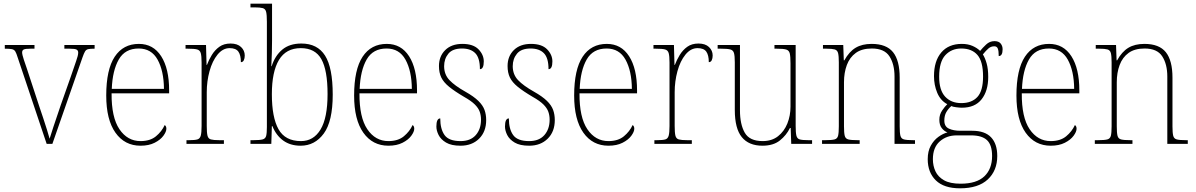

<svg xmlns="http://www.w3.org/2000/svg" viewBox="-20 -780 6486 1041"><path d="M76 -468Q69 -491 63 -501Q57 -511 44.5 -513.5Q32 -516 6 -516V-536H167V-516H146Q117 -516 108.5 -511.5Q100 -507 100 -496Q100 -484 109 -457Q118 -430 126 -407L193 -203Q203 -174 214 -140.5Q225 -107 234.5 -77Q244 -47 249 -28Q255 -47 269.5 -92Q284 -137 309 -209L364 -365Q382 -419 393 -449.5Q404 -480 404 -495Q404 -506 395.5 -511Q387 -516 357 -516H329V-536H493V-516H491Q469 -516 458 -513.5Q447 -511 441 -501Q435 -491 427 -468L264 0H233Z M742 10Q656 10 606 -60.5Q556 -131 556 -262Q556 -403 602 -472.5Q648 -542 733 -542Q811 -542 854 -475Q897 -408 897 -290V-274H585Q584 -144 627.5 -79.5Q671 -15 742 -15Q794 -15 825.5 -41Q857 -67 873 -102Q882 -96 882 -82Q882 -66 866 -44Q850 -22 818.5 -6Q787 10 742 10ZM869 -298Q868 -396 834.5 -456.5Q801 -517 732 -517Q658 -517 624 -457.5Q590 -398 586 -298Z M991 0V-20H1006Q1036 -20 1050 -24Q1064 -28 1068.5 -44.5Q1073 -61 1073 -97V-441Q1073 -476 1068.5 -492Q1064 -508 1048.5 -512Q1033 -516 998 -516H986V-536H1097L1100 -428H1102Q1112 -455 1128.5 -482Q1145 -509 1169.5 -526.5Q1194 -544 1230 -544Q1267 -544 1287 -525Q1307 -506 1307 -479Q1307 -464 1302 -453.5Q1297 -443 1286 -443Q1286 -481 1272.5 -500Q1259 -519 1225 -519Q1188 -519 1159.5 -484Q1131 -449 1116 -394Q1101 -339 1101 -280V-97Q1101 -61 1105 -44.5Q1109 -28 1123.5 -24Q1138 -20 1168 -20H1194V0Z M1610 10Q1554 10 1515.5 -18Q1477 -46 1457 -96H1454L1451 0H1338V-20H1355Q1388 -20 1403.5 -24Q1419 -28 1423 -43Q1427 -58 1427 -91V-662Q1427 -699 1423 -715.5Q1419 -732 1404.5 -736Q1390 -740 1361 -740H1338V-760H1455V-560Q1455 -533 1454 -493.5Q1453 -454 1451 -421H1453Q1471 -478 1510.5 -511Q1550 -544 1614 -544Q1701 -544 1742.5 -478.5Q1784 -413 1784 -267Q1784 -122 1735.5 -56Q1687 10 1610 10ZM1612 -15Q1680 -15 1718 -78Q1756 -141 1756 -270Q1756 -399 1722.5 -459Q1689 -519 1611 -519Q1531 -519 1492.5 -455Q1454 -391 1454 -269Q1454 -144 1490 -79.5Q1526 -15 1612 -15Z M2086 10Q2000 10 1950 -60.5Q1900 -131 1900 -262Q1900 -403 1946 -472.5Q1992 -542 2077 -542Q2155 -542 2198 -475Q2241 -408 2241 -290V-274H1929Q1928 -144 1971.5 -79.5Q2015 -15 2086 -15Q2138 -15 2169.5 -41Q2201 -67 2217 -102Q2226 -96 2226 -82Q2226 -66 2210 -44Q2194 -22 2162.5 -6Q2131 10 2086 10ZM2213 -298Q2212 -396 2178.5 -456.5Q2145 -517 2076 -517Q2002 -517 1968 -457.5Q1934 -398 1930 -298Z M2477 10Q2427 10 2398.5 -7Q2370 -24 2358 -48Q2346 -72 2346 -94Q2346 -138 2367 -138Q2367 -80 2390.5 -47.5Q2414 -15 2477 -15Q2531 -15 2559.5 -47.5Q2588 -80 2588 -131Q2588 -154 2581 -174Q2574 -194 2554.5 -213.5Q2535 -233 2496 -255Q2445 -285 2415 -309.5Q2385 -334 2372.5 -360Q2360 -386 2360 -422Q2360 -475 2394 -508.5Q2428 -542 2487 -542Q2546 -542 2574.5 -512.5Q2603 -483 2603 -447Q2603 -405 2582 -405Q2582 -466 2557 -491.5Q2532 -517 2485 -517Q2434 -517 2411 -489Q2388 -461 2388 -421Q2388 -376 2417 -345.5Q2446 -315 2503 -283Q2549 -257 2573.5 -233Q2598 -209 2607 -184Q2616 -159 2616 -129Q2616 -66 2577.5 -28Q2539 10 2477 10Z M2849 10Q2799 10 2770.5 -7Q2742 -24 2730 -48Q2718 -72 2718 -94Q2718 -138 2739 -138Q2739 -80 2762.5 -47.5Q2786 -15 2849 -15Q2903 -15 2931.5 -47.5Q2960 -80 2960 -131Q2960 -154 2953 -174Q2946 -194 2926.5 -213.5Q2907 -233 2868 -255Q2817 -285 2787 -309.5Q2757 -334 2744.5 -360Q2732 -386 2732 -422Q2732 -475 2766 -508.5Q2800 -542 2859 -542Q2918 -542 2946.5 -512.5Q2975 -483 2975 -447Q2975 -405 2954 -405Q2954 -466 2929 -491.5Q2904 -517 2857 -517Q2806 -517 2783 -489Q2760 -461 2760 -421Q2760 -376 2789 -345.5Q2818 -315 2875 -283Q2921 -257 2945.5 -233Q2970 -209 2979 -184Q2988 -159 2988 -129Q2988 -66 2949.5 -28Q2911 10 2849 10Z M3279 10Q3193 10 3143 -60.5Q3093 -131 3093 -262Q3093 -403 3139 -472.5Q3185 -542 3270 -542Q3348 -542 3391 -475Q3434 -408 3434 -290V-274H3122Q3121 -144 3164.5 -79.5Q3208 -15 3279 -15Q3331 -15 3362.5 -41Q3394 -67 3410 -102Q3419 -96 3419 -82Q3419 -66 3403 -44Q3387 -22 3355.5 -6Q3324 10 3279 10ZM3406 -298Q3405 -396 3371.5 -456.5Q3338 -517 3269 -517Q3195 -517 3161 -457.5Q3127 -398 3123 -298Z M3528 0V-20H3543Q3573 -20 3587 -24Q3601 -28 3605.5 -44.5Q3610 -61 3610 -97V-441Q3610 -476 3605.5 -492Q3601 -508 3585.5 -512Q3570 -516 3535 -516H3523V-536H3634L3637 -428H3639Q3649 -455 3665.5 -482Q3682 -509 3706.5 -526.5Q3731 -544 3767 -544Q3804 -544 3824 -525Q3844 -506 3844 -479Q3844 -464 3839 -453.5Q3834 -443 3823 -443Q3823 -481 3809.5 -500Q3796 -519 3762 -519Q3725 -519 3696.5 -484Q3668 -449 3653 -394Q3638 -339 3638 -280V-97Q3638 -61 3642 -44.5Q3646 -28 3660.5 -24Q3675 -20 3705 -20H3731V0Z M4114 10Q4040 10 4002 -36.5Q3964 -83 3964 -184V-442Q3964 -477 3959.5 -492.5Q3955 -508 3939.5 -512Q3924 -516 3889 -516H3871V-536H3992V-182Q3992 -106 4018 -60.5Q4044 -15 4115 -15Q4165 -15 4198.5 -41.5Q4232 -68 4249 -110.5Q4266 -153 4266 -202V-436Q4266 -474 4262 -490.5Q4258 -507 4242.5 -511.5Q4227 -516 4191 -516H4179V-536H4294V-97Q4294 -61 4298 -44.5Q4302 -28 4316.5 -24Q4331 -20 4362 -20H4383V0H4270L4267 -86H4263Q4244 -47 4208.5 -18.5Q4173 10 4114 10Z M4437 0V-20H4455Q4489 -20 4504.5 -24Q4520 -28 4524 -44Q4528 -60 4528 -95V-442Q4528 -476 4524 -492Q4520 -508 4505.5 -512Q4491 -516 4461 -516H4442V-536H4552L4555 -453H4558Q4584 -500 4619 -521Q4654 -542 4706 -542Q4786 -542 4822 -497Q4858 -452 4858 -359V-95Q4858 -60 4862 -44Q4866 -28 4881.5 -24Q4897 -20 4930 -20H4941V0H4830V-365Q4830 -432 4802.5 -474.5Q4775 -517 4707 -517Q4653 -517 4620 -493Q4587 -469 4571.5 -427.5Q4556 -386 4556 -334V-95Q4556 -60 4560 -44Q4564 -28 4579.5 -24Q4595 -20 4629 -20H4641V0Z M5185 241Q5098 241 5054 198Q5010 155 5010 83Q5010 40 5026.5 10Q5043 -20 5068 -38Q5093 -56 5117 -62Q5099 -69 5086 -85.5Q5073 -102 5073 -131Q5073 -159 5088.5 -181.5Q5104 -204 5116 -215Q5079 -235 5061.5 -277Q5044 -319 5044 -367Q5044 -449 5083.5 -495.5Q5123 -542 5195 -542Q5228 -542 5253 -531Q5278 -520 5294 -504Q5307 -520 5326.5 -538.5Q5346 -557 5372 -557Q5395 -557 5405.5 -544Q5416 -531 5416 -513Q5416 -476 5395 -476Q5395 -504 5390 -516.5Q5385 -529 5371 -529Q5353 -529 5339.5 -517.5Q5326 -506 5309 -485Q5321 -466 5329.5 -436Q5338 -406 5338 -363Q5338 -287 5302 -241.5Q5266 -196 5195 -196Q5184 -196 5164.5 -198.5Q5145 -201 5138 -205Q5122 -191 5111 -172.5Q5100 -154 5100 -126Q5100 -94 5125 -82.5Q5150 -71 5186 -71H5251Q5320 -71 5353.5 -35.5Q5387 0 5387 66Q5387 145 5335.5 193Q5284 241 5185 241ZM5192 -221Q5249 -221 5279.5 -254.5Q5310 -288 5310 -365Q5310 -447 5279.5 -482Q5249 -517 5192 -517Q5139 -517 5105.5 -481Q5072 -445 5072 -364Q5072 -291 5104.5 -256Q5137 -221 5192 -221ZM5188 216Q5275 216 5317 176Q5359 136 5359 66Q5359 6 5331.5 -20Q5304 -46 5245 -46H5167Q5112 -46 5075 -13Q5038 20 5038 83Q5038 119 5052 149Q5066 179 5098.5 197.5Q5131 216 5188 216Z M5677 10Q5591 10 5541 -60.5Q5491 -131 5491 -262Q5491 -403 5537 -472.5Q5583 -542 5668 -542Q5746 -542 5789 -475Q5832 -408 5832 -290V-274H5520Q5519 -144 5562.5 -79.5Q5606 -15 5677 -15Q5729 -15 5760.5 -41Q5792 -67 5808 -102Q5817 -96 5817 -82Q5817 -66 5801 -44Q5785 -22 5753.5 -6Q5722 10 5677 10ZM5804 -298Q5803 -396 5769.5 -456.5Q5736 -517 5667 -517Q5593 -517 5559 -457.5Q5525 -398 5521 -298Z M5916 0V-20H5934Q5968 -20 5983.5 -24Q5999 -28 6003 -44Q6007 -60 6007 -95V-442Q6007 -476 6003 -492Q5999 -508 5984.5 -512Q5970 -516 5940 -516H5921V-536H6031L6034 -453H6037Q6063 -500 6098 -521Q6133 -542 6185 -542Q6265 -542 6301 -497Q6337 -452 6337 -359V-95Q6337 -60 6341 -44Q6345 -28 6360.5 -24Q6376 -20 6409 -20H6420V0H6309V-365Q6309 -432 6281.5 -474.5Q6254 -517 6186 -517Q6132 -517 6099 -493Q6066 -469 6050.5 -427.5Q6035 -386 6035 -334V-95Q6035 -60 6039 -44Q6043 -28 6058.5 -24Q6074 -20 6108 -20H6120V0Z"/></svg>

Font: Noto Serif Tamil SemiCondensed Thin
Style: Italic
Weight: 100
Width: 4
Italic angle: -12°
Designer: Indian Type Foundry, Tom Grace, and the Monotype Design Team
Foundry: Monotype Imaging Inc.
Version: Version 2.003; ttfautohint (v1.8.4.7-5d5b)